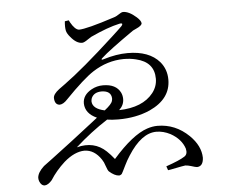

<svg xmlns="http://www.w3.org/2000/svg" viewBox="-55 -824 1110 939"><g transform="rotate(-5 500.0 -354.0)"><path d="M390.6 -336.9Q392.6 -300.8 451.2 -288.1Q486.3 -315.4 490.2 -331.1Q492.2 -337.9 492.2 -343.8Q490.2 -380.9 444.3 -381.8Q406.2 -381.8 393.6 -353.5Q390.6 -344.7 390.6 -336.9ZM294.9 -739.3 314.5 -742.2Q316.4 -739.3 319.3 -732.4Q340.8 -694.3 360.4 -692.4Q397.5 -692.4 535.2 -737.3Q546.9 -740.2 570.3 -755.9Q577.1 -759.8 582 -759.8Q611.3 -759.8 647.5 -727.5Q667 -710 668 -697.3Q668 -685.5 639.6 -672.9Q627.9 -668 623 -665Q497.1 -577.1 463.9 -545.9Q454.1 -538.1 460 -536.1Q462.9 -536.1 468.8 -538.1Q531.2 -557.6 586.9 -557.6Q692.4 -557.6 743.2 -499Q774.4 -461.9 774.4 -411.1Q774.4 -316.4 669.9 -268.6Q601.6 -238.3 514.6 -238.3Q482.4 -238.3 459 -242.2Q377 -189.5 299.8 -120.1Q385.7 -142.6 444.3 -86.9Q461.9 -70.3 480.5 -46.9Q577.1 -157.2 650.4 -181.6Q676.8 -190.4 701.2 -190.4Q789.1 -190.4 855.5 -126Q908.2 -74.2 909.2 -15.6Q907.2 26.4 877 27.3Q871.1 27.3 846.7 19.5Q834 15.6 820.3 14.6Q815.4 14.6 747.1 28.3Q740.2 29.3 734.4 30.3L727.5 10.7Q794.9 -12.7 818.4 -28.3Q836.9 -39.1 830.1 -67.4Q814.5 -115.2 761.7 -144.5Q727.5 -162.1 693.4 -162.1Q620.1 -162.1 553.7 -57.6Q539.1 -35.2 528.3 -12.7Q509.8 25.4 506.8 29.3Q500 35.2 493.2 35.2Q471.7 34.2 445.3 10.7Q439.5 4.9 431.6 -18.6Q426.8 -35.2 417 -49.8Q383.8 -99.6 335 -100.6Q286.1 -99.6 234.4 -54.7Q191.4 -15.6 163.1 29.3Q144.5 50.8 127.9 51.8Q110.4 51.8 101.6 29.3Q98.6 21.5 98.6 11.7Q100.6 -14.6 131.8 -43Q140.6 -49.8 173.8 -74.2Q243.2 -127 274.4 -150.4Q302.7 -171.9 352.5 -210.9Q391.6 -241.2 410.2 -255.9Q353.5 -281.2 352.5 -331.1Q352.5 -372.1 396.5 -396.5Q422.9 -411.1 453.1 -411.1Q517.6 -411.1 539.1 -367.2Q545.9 -352.5 545.9 -335.9Q545.9 -305.7 521.5 -283.2Q637.7 -286.1 689.5 -351.6Q713.9 -382.8 713.9 -420.9Q713.9 -502.9 625 -523.4Q597.7 -530.3 564.5 -530.3Q484.4 -529.3 413.1 -483.4Q363.3 -451.2 272.5 -357.4Q252.9 -335.9 234.4 -335Q210 -336.9 209 -370.1Q209 -388.7 238.3 -411.1Q249 -418.9 266.6 -431.6Q361.3 -500 517.6 -643.6Q550.8 -673.8 568.4 -691.4Q579.1 -704.1 567.4 -705.1Q563.5 -705.1 559.6 -704.1Q501 -691.4 417 -652.3Q412.1 -649.4 400.4 -641.6Q379.9 -627 370.1 -627Q341.8 -627 313.5 -662.1Q299.8 -677.7 295.9 -692.4Q292 -710.9 294.9 -739.3Z"/></g></svg>

Font: GenYoMin JP Regular
Style: Regular
Weight: 400
Version: Version 1.001;PS 1;hotconv 16.6.51;makeotf.lib2.5.65220 DEVE